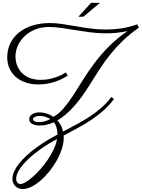

<svg xmlns="http://www.w3.org/2000/svg" viewBox="-20 -845 969 1312"><path d="M372.1 -22Q381.3 -11.7 393.1 6.6Q404.8 24.9 411.1 54.2Q461.9 27.3 508.1 2.4Q554.2 -22.5 595.5 -49.8Q636.7 -77.1 673.1 -109.1Q709.5 -141.1 740.7 -182.1L758.8 -168.5Q729.5 -128.9 695.6 -97.4Q661.6 -65.9 620.1 -37.1Q578.6 -8.3 528.3 20Q478 48.3 415 81.5Q415 85.4 415.3 89.1Q415.5 92.8 415.5 96.7Q415.5 131.8 402.8 171.6Q390.1 211.4 368.4 250.2Q346.7 289.1 318.4 324.7Q290 360.4 258.8 387.5Q227.5 414.6 195.3 430.7Q163.1 446.8 134.3 446.8Q119.1 446.8 106.4 441.4Q93.8 436 84.5 426.5Q75.2 417 70.1 404.5Q64.9 392.1 64.9 377.4Q64.9 352.5 76.9 326.2Q88.9 299.8 110.4 272.7Q131.8 245.6 160.9 218.8Q189.9 191.9 224.1 166.7Q258.3 141.6 296.1 118.2Q334 94.7 373 74.7Q373 48.3 366 25.9Q358.9 3.4 348.6 -9.8Q300.8 12.7 252 12.7Q219.7 12.7 199.7 1.5Q179.7 -9.8 179.7 -29.8Q179.7 -51.8 200 -64.5Q220.2 -77.1 252.4 -77.1Q275.4 -77.1 300 -69.1Q324.7 -61 345.2 -46.4Q383.8 -68.4 415.8 -106.2Q447.8 -144 479.5 -192.6Q511.2 -241.2 545.7 -297.1Q580.1 -353 623.3 -410.9Q666.5 -468.8 722.2 -525.6Q777.8 -582.5 851.6 -632.8Q813.5 -624.5 776.9 -620.8Q740.2 -617.2 704.6 -617.2Q650.4 -617.2 598.4 -624Q546.4 -630.9 497.1 -638.9Q447.8 -647 402.1 -653.8Q356.4 -660.6 314.9 -660.6Q260.3 -660.6 217.8 -642.6Q175.3 -624.5 146 -595.9Q116.7 -567.4 101.3 -531.7Q85.9 -496.1 85.9 -460.9Q85.9 -422.9 98.9 -392.8Q111.8 -362.8 134.5 -342Q157.2 -321.3 188.7 -310.3Q220.2 -299.3 257.3 -299.3Q294.9 -299.3 325.7 -306.9Q356.4 -314.5 378.9 -323.5Q401.4 -332.5 414.3 -340.6Q427.2 -348.6 428.7 -350.1L443.4 -329.1Q425.3 -316.9 403.3 -305.9Q381.3 -294.9 356 -286.4Q330.6 -277.8 302 -272.9Q273.4 -268.1 242.2 -268.1Q190.9 -268.1 151.1 -282.7Q111.3 -297.4 84.2 -322.5Q57.1 -347.7 43.2 -381.1Q29.3 -414.6 29.3 -452.6Q29.3 -505.9 50.5 -549.3Q71.8 -592.8 110.4 -623.5Q148.9 -654.3 202.6 -670.9Q256.3 -687.5 320.8 -687.5Q360.8 -687.5 406 -680.7Q451.2 -673.8 500 -665.3Q548.8 -656.7 600.8 -649.9Q652.8 -643.1 706.1 -643.1Q756.8 -643.1 808.8 -650.9Q860.8 -658.7 918 -678.7L929.2 -656.2Q866.7 -612.3 820.1 -567.4Q773.4 -522.5 735.1 -475.1Q696.8 -427.7 663.6 -376.7Q630.4 -325.7 595.2 -269Q537.1 -174.8 481.7 -114Q426.3 -53.2 372.1 -22ZM370.1 105Q311.5 135.7 260.5 171.6Q209.5 207.5 171.6 243.7Q133.8 279.8 112.1 314.2Q90.3 348.6 90.3 377Q90.3 382.8 92 389.2Q93.8 395.5 97.4 400.6Q101.1 405.8 106.4 409.2Q111.8 412.6 119.1 412.6Q133.8 412.6 156.2 399.2Q178.7 385.7 204.6 363Q230.5 340.3 257.3 309.8Q284.2 279.3 307.1 245.1Q330.1 210.9 346.9 175Q363.8 139.2 370.1 105ZM323.7 -31.7Q309.6 -40 291.7 -46.4Q273.9 -52.7 251 -52.7Q232.9 -52.7 219.2 -46.6Q205.6 -40.5 205.6 -30.8Q205.6 -22.5 215.6 -16.6Q225.6 -10.7 247.6 -10.7Q269.5 -10.7 288.3 -16.6Q307.1 -22.5 323.7 -31.7ZM548.8 -730.5H515.1L602.1 -825.2H663.1Z"/></svg>

Font: Parisienne
Style: Regular
Weight: 400
Designer: Astigmatic (AOETI)
Foundry: Astigmatic (AOETI)
Version: Version 1.000